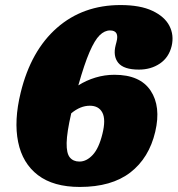

<svg xmlns="http://www.w3.org/2000/svg" viewBox="-20 -730 703 760"><path d="M457 -710Q535 -710 583.2 -687.2Q631.5 -664.5 650.5 -627.8Q669.5 -591 659.5 -548Q648.5 -502.5 613 -478.5Q577.5 -454.5 530 -454.5Q470 -454.5 448.2 -481.2Q426.5 -508 438 -552L441 -563.5Q453.5 -609.5 415.5 -609.5Q394 -609.5 374.5 -590.5Q355 -571.5 334.5 -524.2Q314 -477 290 -392Q321.5 -412 358 -423Q394.5 -434 433 -434Q534.5 -434 576.2 -371.2Q618 -308.5 594.5 -208.5Q570 -104.5 495.8 -47.2Q421.5 10 296 10Q191.5 10 130.2 -36.8Q69 -83.5 51.8 -167.8Q34.5 -252 62 -364Q102.5 -529.5 205.5 -619.8Q308.5 -710 457 -710ZM335.5 -311.5Q298 -311.5 262 -281.5Q244.5 -205.5 243.8 -164.2Q243 -123 256.5 -106.8Q270 -90.5 294.5 -90.5Q322.5 -90.5 347 -116.8Q371.5 -143 385.5 -200.5Q399.5 -257 385.2 -284.2Q371 -311.5 335.5 -311.5Z"/></svg>

Font: Fraunces 144pt S100 Black
Style: Italic
Weight: 900
Italic angle: -16°
Version: Version 1.000; ttfautohint (v1.8.3)